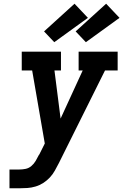

<svg xmlns="http://www.w3.org/2000/svg" viewBox="-20 -1013 663 1033"><path d="M31 0V-101H84Q101 -101 118 -104.5Q135 -108 149 -120Q163 -132 172 -147.5Q181 -163 189 -179L190 -180V-181Q190 -181 190.5 -181Q191 -181 191 -181L221 -241L153 -634H97V-735H308V-634H273L306 -375L425 -634H403V-735H613V-634H545L297 -136Q286 -115 275 -95Q264 -75 248 -58Q232 -41 212.5 -28.5Q193 -16 171 -9.5Q149 -3 127.5 -1.5Q106 0 84 0ZM442 -786 387 -844 551 -993 623 -917ZM272 -786 217 -844 381 -993 453 -917Z"/></svg>

Font: Iosevka Slab Extended Oblique
Style: Bold
Weight: 700
Width: 7
Italic angle: -9°
Monospace: yes
Designer: Belleve Invis
Foundry: Belleve Invis
Version: Version 11.1.1; ttfautohint (v1.8.3)